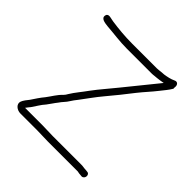

<svg xmlns="http://www.w3.org/2000/svg" viewBox="-174 -809 945 945"><g transform="rotate(45 298.0 -337.0)"><path d="M449 -612 465 -614C474.2 -615.2 480.8 -616.4 489 -618C443.8 -561.5 397.5 -505.9 350 -446.5C317.6 -406 287.5 -372.8 258 -333C237.4 -303.7 212.2 -274.9 196 -248C191.3 -239.3 186.3 -232.3 181 -227C159.4 -207.4 145.3 -180.8 127 -157C110.4 -137.4 95.6 -114.5 82 -94C75.2 -85.8 59.3 -65.9 56 -55C47.5 -32 72.3 -13 96 -13H214C236.7 -13 264.8 -11 288 -11H498C506 -9 513 -8 519 -8L528 -7C549.8 -7 552.7 -43 530 -43L521 -44C509.4 -44 499.5 -47 488 -47H288C264.8 -47 236.6 -49 214 -49H93C97.9 -56.3 107.2 -67.4 111 -72C125.3 -92 137.5 -115 155 -134C168.7 -151.5 176.4 -165.4 190 -182C201.6 -200.2 215.2 -209.9 227 -230C232.3 -238.7 240.3 -249.7 251 -263C274.1 -293.3 301.2 -332.4 328 -364C358.6 -400 397.8 -448.9 427 -487C453.6 -520.6 476.4 -543.7 500 -574C515.8 -594.7 530.7 -610.5 543 -632C542.3 -634 542.3 -638.3 543 -645C544.4 -658.6 534.1 -673.2 517 -664C501.8 -656.4 480 -651.7 461 -649C456.3 -649 451.3 -648.7 446 -648L428 -646C424 -645.3 419.7 -645 415 -645H242C192.3 -645 144.9 -649.6 100 -656C83.1 -657.4 56.8 -671.2 51 -651C43.6 -625.2 75.6 -622.5 96 -620C143.8 -616.6 190.6 -609 242 -609H415C426.9 -609 438.6 -612 449 -612Z"/></g></svg>

Font: HoneyBee
Style: Lit
Weight: 300
Foundry: Cannot Into Space Fonts
Version: Version 0.89